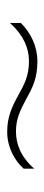

<svg xmlns="http://www.w3.org/2000/svg" viewBox="190 -626 126 547"><g transform="rotate(90 253.5 -353.0)"><path d="M253 -341C286 -323 314 -310 356 -310C400 -310 438 -331 461 -357V-387C427 -348 390 -335 355 -335C319 -335 295 -347 263 -364C229 -383 203 -396 155 -396C112 -396 74 -377 46 -349V-318C81 -357 118 -372 155 -372C196 -372 221 -359 253 -341Z"/></g></svg>

Font: Noto Sans Arabic SemCond Thin
Style: Regular
Weight: 100
Width: 4
Designer: Monotype Design Team, Nadine Chahine, Nizar Qandah and Khaled Hosny
Foundry: Monotype Imaging Inc.
Version: Version 2.012